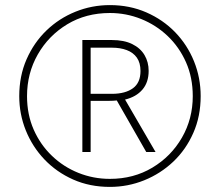

<svg xmlns="http://www.w3.org/2000/svg" viewBox="-20 -725 862 753"><path d="M411 8Q332 8 266.8 -21Q201.5 -50 154.2 -99.8Q107 -149.5 81.2 -213.5Q55.5 -277.5 55.5 -348Q55.5 -427 84.2 -492.5Q113 -558 162.2 -605.5Q211.5 -653 275.8 -679Q340 -705 411 -705Q488.5 -705 553.8 -676.5Q619 -648 666.8 -598.8Q714.5 -549.5 740.8 -484.8Q767 -420 767 -348Q767 -269 738.2 -203.8Q709.5 -138.5 659.8 -91.2Q610 -44 545.8 -18Q481.5 8 411 8ZM411 -23.5Q504 -23.5 577.5 -67.5Q651 -111.5 693.5 -185.2Q736 -259 736 -348Q736 -421 709.5 -480.8Q683 -540.5 637.5 -583.8Q592 -627 533.5 -650.5Q475 -674 411 -674Q317 -674 243.8 -629.8Q170.5 -585.5 128.2 -511.5Q86 -437.5 86 -348Q86 -276 112.2 -216.5Q138.5 -157 183.8 -113.8Q229 -70.5 287.5 -47Q346 -23.5 411 -23.5ZM590 -129H553.5L438 -331Q424.5 -329.5 408.5 -329.5H335.5V-129H303V-568H419Q466.5 -568 498.5 -552.2Q530.5 -536.5 546.8 -509Q563 -481.5 563 -447Q563 -402 538.5 -373.5Q514 -345 470.5 -334.5ZM421 -357Q472 -357.5 501.5 -379Q531 -400.5 531 -446.5Q531 -478.5 516.8 -498.8Q502.5 -519 477.2 -528.5Q452 -538 419 -538H335.5V-357Z"/></svg>

Font: Acari Sans Neue Light
Style: Regular
Weight: 300
Designer: Alfredo Marco Pradil (font), Cristiano Sobral (main changes)
Foundry: Hanken Design Co. (font), Cristiano Sobral (main changes)
Version: Version 2.459;March 19, 2022;FontCreator 14.0.0.2808 64-bit;